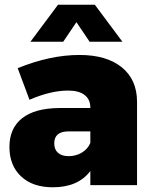

<svg xmlns="http://www.w3.org/2000/svg" viewBox="-20 -785 647 814"><path d="M248 -608H109L226 -765H382L499 -608H360L304 -691ZM317 -552Q432 -552 496.5 -499.5Q561 -447 561 -353V0H363V-60Q311 9 204 9Q118 9 69 -37.5Q20 -84 20 -162Q20 -241 73.5 -283.5Q127 -326 230 -327H363V-329Q363 -363 339 -382Q315 -401 269 -401Q195 -401 105 -362L55 -496Q193 -552 317 -552ZM271 -123Q302 -123 327 -138Q352 -153 363 -179V-228H271Q210 -228 210 -177Q210 -151 226 -137Q242 -123 271 -123Z"/></svg>

Font: Montserrat Extra Bold
Style: Regular
Weight: 800
Designer: Julieta Ulanovsky
Foundry: Julieta Ulanovsky
Version: Version 3.001;PS 003.001;hotconv 1.0.70;makeotf.lib2.5.58329